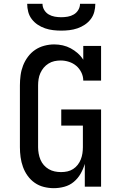

<svg xmlns="http://www.w3.org/2000/svg" viewBox="-20 -975 640 1003"><path d="M261 8Q235 8 209 1.5Q183 -5 161.5 -20Q140 -35 124.5 -56.5Q109 -78 100 -103Q91 -128 87.5 -154Q84 -180 84 -206V-529Q84 -555 87.5 -581.5Q91 -608 100.5 -632.5Q110 -657 126 -678.5Q142 -700 163.5 -714.5Q185 -729 211 -736Q237 -743 263 -743Q286 -743 308 -738Q330 -733 349.5 -722.5Q369 -712 386 -697Q403 -682 415 -663V-735H508V-554H415Q415 -576 405 -596.5Q395 -617 378.5 -631Q362 -645 340.5 -652Q319 -659 297 -659Q280 -659 264 -655.5Q248 -652 233.5 -643Q219 -634 208.5 -621.5Q198 -609 191 -593.5Q184 -578 181.5 -561.5Q179 -545 179 -529V-206Q179 -190 182 -173Q185 -156 191.5 -140.5Q198 -125 209 -112.5Q220 -100 234.5 -91.5Q249 -83 265.5 -79.5Q282 -76 299 -76Q316 -76 332 -79.5Q348 -83 362 -92Q376 -101 386 -114Q396 -127 402 -142Q408 -157 410.5 -173.5Q413 -190 413 -206V-319H300V-403H508V0H423V-119Q415 -92 401 -67.5Q387 -43 365.5 -25Q344 -7 316.5 0.5Q289 8 261 8ZM300 -815Q279 -815 257.5 -817.5Q236 -820 215.5 -827Q195 -834 177 -846Q159 -858 146 -875Q133 -892 127.5 -913Q122 -934 122 -955H202Q202 -938 211 -923Q220 -908 234.5 -899.5Q249 -891 266 -888Q283 -885 300 -885Q317 -885 334 -888Q351 -891 365.5 -899.5Q380 -908 389 -923Q398 -938 398 -955H478Q478 -934 472.5 -913Q467 -892 454 -875Q441 -858 423 -846Q405 -834 384.5 -827Q364 -820 342.5 -817.5Q321 -815 300 -815Z"/></svg>

Font: Iosevka Etoile Medium
Style: Regular
Weight: 500
Designer: Belleve Invis
Foundry: Belleve Invis
Version: Version 22.1.2; ttfautohint (v1.8.4)